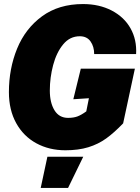

<svg xmlns="http://www.w3.org/2000/svg" viewBox="-20 -730 692 948"><path d="M24 -275Q24 -391 64.5 -490Q105 -589 187.5 -649.5Q270 -710 390 -710Q470 -710 531.5 -678Q593 -646 624.5 -590Q656 -534 652 -463H445Q445 -500 427 -525.5Q409 -551 374 -551Q325 -551 292 -511Q259 -471 242.5 -409Q226 -347 226 -283Q226 -223 249 -185.5Q272 -148 316 -148Q343 -148 362 -155Q381 -162 406 -180L419 -245L342 -240L379 -391H646L588 -121Q544 -75 504.5 -46.5Q465 -18 416 -3Q367 12 303 12Q223 12 159.5 -22.5Q96 -57 60 -122Q24 -187 24 -275ZM214 44H391L316 198H181Z"/></svg>

Font: Azeret Mono ExtraBold
Style: Italic
Weight: 800
Italic angle: -12°
Designer: Martin Vácha
Foundry: Displaay
Version: Version 1.000; Glyphs 3.0.3, build 3074